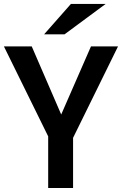

<svg xmlns="http://www.w3.org/2000/svg" viewBox="-29 -944 613 964"><path d="M192.4 -771.5 327.1 -924.3H501.5L294.9 -771.5ZM278.3 -369.1 427.7 -710.9H563.5L337.9 -252V0H212.9V-259.3L-9.3 -710.9H130.4Z"/></svg>

Font: Ufes Sans SemiBold
Style: Regular
Weight: 600
Designer: Ricardo Esteves & Filipe Motta
Foundry: ProDesignUfes - Ricardo Esteves, Filipe Motta (This is a derivative work, based on Roboto family, by Christian Robertson
Version: Version 2.0